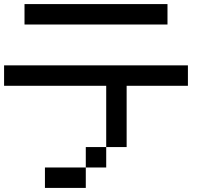

<svg xmlns="http://www.w3.org/2000/svg" viewBox="-20 -920 1040 940"><path d="M0 -500V-600H900V-500H600V-200H500V-500ZM800 -900V-800H100V-900ZM200 0V-100H400V0ZM400 -100V-200H500V-100Z"/></svg>

Font: GalmuriMono9 Regular
Style: Regular
Weight: 400
Designer: Lee Minseo (quiple)
Version: Version 2.399;hotconv 1.1.1;makeotfexe 2.6.0 DEVELOPMENT